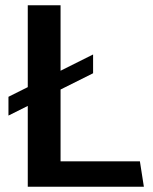

<svg xmlns="http://www.w3.org/2000/svg" viewBox="-20 -706 579 726"><path d="M85 0V-686H209V-96H509L524 0ZM12 -269V-340L332 -500V-429Z"/></svg>

Font: Chivo Medium Medium
Style: Regular
Weight: 500
Version: Version 2.002